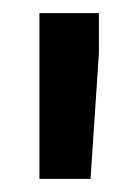

<svg xmlns="http://www.w3.org/2000/svg" viewBox="-20 -770 209 292"><path d="M130.4 -689 117.7 -498H40V-750H130.4Z"/></svg>

Font: Roboto-o Medium
Style: Regular
Weight: 500
Designer: Google
Version: Version 2.134; 2016; ttfautohint (v1.6)